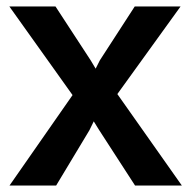

<svg xmlns="http://www.w3.org/2000/svg" viewBox="-20 -577 594 597"><path d="M9.5 0 216.5 -297 218 -264 9 -557H152.5L262.5 -388.5L298 -329H260L290.5 -389.5L399 -557H541.5L331.5 -266V-303.5L545.5 0H400L288 -173L247.5 -238.5H290.5L258 -172L154.5 0Z"/></svg>

Font: Merriweather Sans Medium
Style: Regular
Weight: 500
Designer: Eben Sorkin
Foundry: Eben Sorkin
Version: Version 2.001